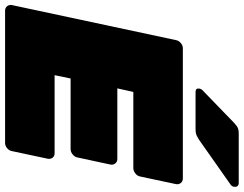

<svg xmlns="http://www.w3.org/2000/svg" viewBox="-125 -838 960 756"><g transform="rotate(90 355.0 -460.0)"><path d="M19 0Q8 0 1.5 -8Q-5 -16 -3 -27L135 -673Q137 -684 146.5 -692Q156 -700 167 -700H680Q691 -700 697.5 -692Q704 -684 702 -673L672 -532Q670 -521 660 -513Q650 -505 639 -505H339L325 -442H603Q614 -442 620.5 -434Q627 -426 625 -415L597 -285Q595 -274 585 -266Q575 -258 564 -258H286L273 -195H581Q592 -195 598 -187Q604 -179 602 -168L572 -27Q570 -16 560.5 -8Q551 0 540 0ZM339 -750Q323 -750 326 -766Q328 -774 334 -779L460 -901Q474 -914 482 -917Q490 -920 501 -920H697Q706 -920 710 -914.5Q714 -909 712 -900Q711 -893 704 -888L532 -767Q522 -760 512 -755Q502 -750 486 -750Z"/></g></svg>

Font: Rubik Black
Style: Italic
Weight: 900
Italic angle: -12°
Designer: Hubert and Fischer
Foundry: Hubert and Fischer
Version: Version 2.300;gftools[0.9.30]